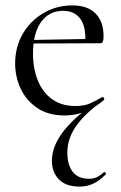

<svg xmlns="http://www.w3.org/2000/svg" viewBox="-20 -415 448 710"><path d="M274 275Q224 275 198 248.5Q172 222 172 179Q172 77 328 -32L339 -27Q281 19 255 61Q229 103 229 149Q229 195 249 220.5Q269 246 308 246Q329 246 341.5 238.5Q354 231 364 222Q367 220 370.5 224Q374 228 371 230Q347 254 324 264.5Q301 275 274 275ZM219 12Q159 12 118 -15.5Q77 -43 56.5 -87Q36 -131 36 -180Q36 -241 64 -289.5Q92 -338 140.5 -366.5Q189 -395 247 -395Q304 -395 333.5 -365Q363 -335 363 -281Q363 -268 360.5 -261.5Q358 -255 351 -255H295Q299 -316 277 -345.5Q255 -375 214 -375Q161 -375 131.5 -333Q102 -291 102 -218Q102 -161 120 -117Q138 -73 173 -48Q208 -23 258 -23Q292 -23 314 -33Q336 -43 358 -56Q360 -58 363.5 -53.5Q367 -49 365 -46Q330 -15 293.5 -1.5Q257 12 219 12ZM84 -254 83 -267 310 -271V-255Z"/></svg>

Font: Cormorant Garamond Light
Style: Regular
Weight: 400
Version: Version 4.001